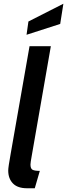

<svg xmlns="http://www.w3.org/2000/svg" viewBox="-20 -997 359 1027"><path d="M24 -85Q24 -102 37 -174L138 -750H252L150 -165Q143 -127 143 -117Q143 -95 154 -89Q165 -83 193 -83L166 10H125Q74 10 49 -16Q24 -42 24 -85ZM132 -882 319 -977 302 -869 122 -811Z"/></svg>

Font: Cabin SemiBold
Style: Italic
Weight: 600
Italic angle: -7°
Designer: Pablo Impallari
Foundry: Pablo Impallari. http://www.impallari.com Igino Marini. http://www.ikern.com
Version: Version 2.200